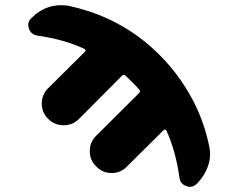

<svg xmlns="http://www.w3.org/2000/svg" viewBox="-20 -556 866 734"><path d="M780.3 5.9Q783.2 19.5 783.2 32.2Q783.2 56.6 774.4 81.1Q760.7 118.2 732.4 146.5Q720.7 158.2 706.1 158.2Q699.2 158.2 692.4 155.3Q668.9 147.5 666 123Q651.4 19.5 616.2 -56.6Q615.2 -59.6 611.8 -60.5Q608.4 -61.5 605.5 -58.6L464.8 81.1Q441.4 105.5 406.2 105.5Q372.1 105.5 347.7 80.1Q323.2 56.6 323.2 21.5Q323.2 -12.7 347.7 -37.1L511.7 -200.2Q518.6 -207 511.7 -213.9Q502 -225.6 487.3 -240.2Q471.7 -255.9 460 -266.6Q453.1 -273.4 446.3 -266.6L282.2 -101.6Q257.8 -77.1 223.6 -77.1Q188.5 -77.1 164.1 -101.6Q139.6 -126 139.6 -160.2Q139.6 -194.3 164.1 -218.8L304.7 -358.4Q307.6 -361.3 306.6 -364.7Q305.7 -368.2 302.7 -369.1Q225.6 -405.3 123 -419.9Q98.6 -423.8 90.8 -446.3Q87.9 -454.1 87.9 -460.9Q87.9 -475.6 99.6 -486.3Q127.9 -515.6 165 -528.3Q188.5 -536.1 212.9 -536.1Q226.6 -536.1 240.2 -534.2Q319.3 -517.6 392.6 -484.4Q503.9 -432.6 590.8 -345.2Q677.7 -257.8 730.5 -146.5Q764.6 -73.2 780.3 5.9Z"/></svg>

Font: Gen Jyuu GothicX Heavy
Style: Bold
Weight: 900
Designer: [Source Han Sans]
Ryoko NISHIZUKA  (kana & ideographs); Paul D. Hunt (Latin, Greek & Cyrillic); Wenlong ZHANG  (bopomofo
Version: Version 1.002.20150607